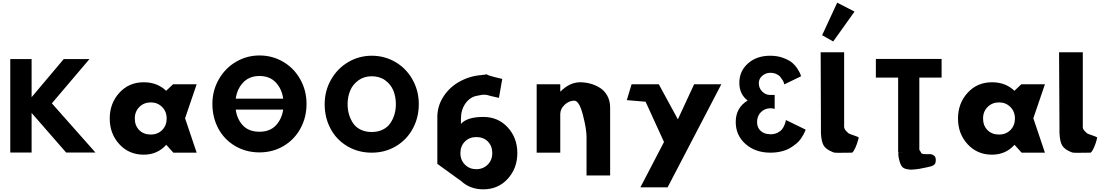

<svg xmlns="http://www.w3.org/2000/svg" viewBox="-20 -1145 8306 1440"><path d="M696 -1H476L217 -298V-1H57V-702H217V-416L458 -702H651L369 -370Z M1058 -528Q1160 -528 1226 -464L1278 -513H1455L1368 -258L1455 0H1280L1228 -58H1226Q1160 15 1058 15Q947 15 875 -63.5Q803 -142 803 -256Q803 -370 875 -449Q947 -528 1058 -528ZM1111 -136Q1163 -136 1196.5 -170Q1230 -204 1230 -256Q1230 -309 1195.5 -343Q1161 -377 1111 -377Q1060 -377 1025.5 -343Q991 -309 991 -256Q991 -203 1024 -169.5Q1057 -136 1111 -136Z M2104 -405Q2094 -478 2048.5 -526.5Q2003 -575 1926 -575Q1850 -575 1804 -526.5Q1758 -478 1748 -405ZM1748 -323Q1758 -250 1802.5 -203.5Q1847 -157 1926 -157Q2004 -157 2048.5 -204Q2093 -251 2104 -323ZM1573 -366Q1573 -466 1621 -550Q1669 -634 1750 -681.5Q1831 -729 1926 -729Q2023 -729 2104 -681.5Q2185 -634 2232 -550Q2279 -466 2279 -366Q2279 -265 2233.5 -181.5Q2188 -98 2107 -50Q2026 -2 1926 -2Q1825 -2 1743.5 -50Q1662 -98 1617.5 -181Q1573 -264 1573 -366Z M2415 -364Q2415 -464 2463 -548Q2511 -632 2592 -679.5Q2673 -727 2768 -727Q2865 -727 2946 -679.5Q3027 -632 3074 -548Q3121 -464 3121 -364Q3121 -263 3075.5 -179.5Q3030 -96 2949 -48Q2868 0 2768 0Q2667 0 2585.5 -48Q2504 -96 2459.5 -179Q2415 -262 2415 -364ZM2587 -364Q2587 -323 2597.5 -287Q2608 -251 2628.5 -220.5Q2649 -190 2685 -172.5Q2721 -155 2768 -155Q2814 -155 2850 -172.5Q2886 -190 2907 -220.5Q2928 -251 2938.5 -287Q2949 -323 2949 -364Q2949 -419 2930.5 -465Q2912 -511 2870 -542Q2828 -573 2768 -573Q2710 -573 2667.5 -542Q2625 -511 2606 -464.5Q2587 -418 2587 -364Z M3747 -553 3722 -411Q3693 -417 3666.5 -423.5Q3640 -430 3635 -432Q3630 -434 3615 -434.5Q3600 -435 3593.5 -433.5Q3587 -432 3559 -427Q3506 -418 3471.5 -370Q3437 -322 3437 -254V-216Q3484 -268 3605 -268Q3716 -268 3788 -189.5Q3860 -111 3860 3Q3860 117 3788 196Q3716 275 3605 275Q3506 275 3440 214L3260 84V-267Q3260 -350 3306 -421Q3352 -492 3427.5 -533.5Q3503 -575 3590 -582Q3622 -585 3629 -588Q3638 -578 3747 -553ZM3672 3Q3672 -50 3639 -83.5Q3606 -117 3552 -117Q3500 -117 3466.5 -83Q3433 -49 3433 3.5Q3433 56 3467.5 90Q3502 124 3552 124Q3603 124 3637.5 90Q3672 56 3672 3ZM3629 -588Z M4005 0V-513H4182V-459H4184Q4253 -528 4331 -528Q4369 -528 4406.5 -518Q4444 -508 4478.5 -487Q4513 -466 4534.5 -427.5Q4556 -389 4556 -338V171H4379V-119Q4379 -178 4351.5 -284Q4324 -390 4287 -390Q4247 -390 4214.5 -359Q4182 -328 4182 -290V0Z M5186 -513H5390L4987 260H4783L4960 -80L4822 -382L4681 -394L4717 -513H4921L5064 -250Z M5862 -512 5988 -573Q5986 -579 5982.5 -589.5Q5979 -600 5962.5 -626.5Q5946 -653 5922.5 -673.5Q5899 -694 5855 -710.5Q5811 -727 5756 -727Q5655 -727 5590 -669.5Q5525 -612 5525 -523Q5525 -439 5587 -391Q5498 -337 5498 -230Q5498 -130 5571.5 -65Q5645 0 5758 0Q5802 0 5840.5 -9.5Q5879 -19 5905 -34.5Q5931 -50 5952.5 -68Q5974 -86 5986.5 -104.5Q5999 -123 6007.5 -138.5Q6016 -154 6019 -163L6022 -173L5874 -245Q5874 -241 5872.5 -233.5Q5871 -226 5863.5 -207.5Q5856 -189 5845 -175Q5834 -161 5811.5 -149.5Q5789 -138 5759 -138Q5714 -138 5686 -162.5Q5658 -187 5658 -230Q5658 -275 5687 -304Q5716 -333 5759 -333Q5767 -333 5774.5 -332Q5782 -331 5786 -329L5790 -328V-433H5755Q5722 -433 5696.5 -458.5Q5671 -484 5671 -521Q5671 -554 5697 -576.5Q5723 -599 5757 -599Q5782 -599 5802 -590Q5822 -581 5832.5 -568Q5843 -555 5850.5 -542.5Q5858 -530 5860 -521Z M6146 -881 6259 -1125 6389 -1058 6229 -834ZM6135 -753 6137 -200V-199Q6136 -181 6137 -167V-148Q6140 -81 6158.5 -52Q6177 -23 6229 -3Q6235 0 6248 0.5Q6261 1 6274 1Q6287 1 6316.5 0.5Q6346 0 6371 0Q6383 -9 6395.5 -37.5Q6408 -66 6414 -89L6421 -113Q6416 -119 6382.5 -130Q6349 -141 6344 -145Q6341 -148 6334.5 -154Q6328 -160 6325 -163.5Q6322 -167 6318.5 -172Q6315 -177 6313.5 -181.5Q6312 -186 6311 -191V-753Z M6549 -563V-703H7042V-563H6875V-21Q6882 -13 6888 0Q6891 9 6910.5 10.5Q6930 12 6950 11Q6970 10 6985.5 22Q7001 34 6998 63Q6997 84 6982.5 93.5Q6968 103 6940 108Q6937 109 6921.5 112Q6906 115 6899 116.5Q6892 118 6876.5 121Q6861 124 6851.5 124.5Q6842 125 6828 126.5Q6814 128 6804 127Q6794 126 6783 124Q6772 122 6763.5 118Q6755 114 6748 108Q6733 93 6723 50Q6713 7 6720 -2H6716V-563ZM6755 -1 6729 -2Q6741 0 6755 -1Z M7420 -528Q7522 -528 7588 -464L7640 -513H7817L7730 -258L7817 0H7642L7590 -58H7588Q7522 15 7420 15Q7309 15 7237 -63.5Q7165 -142 7165 -256Q7165 -370 7237 -449Q7309 -528 7420 -528ZM7473 -136Q7525 -136 7558.5 -170Q7592 -204 7592 -256Q7592 -309 7557.5 -343Q7523 -377 7473 -377Q7422 -377 7387.5 -343Q7353 -309 7353 -256Q7353 -203 7386 -169.5Q7419 -136 7473 -136Z M7923 -753 7926 -200V-199Q7925 -181 7926 -167V-148Q7929 -81 7947.5 -52Q7966 -23 8017 -3Q8024 0 8037 0.5Q8050 1 8063 1Q8076 1 8105.5 0.5Q8135 0 8160 0Q8172 -9 8184.5 -37.5Q8197 -66 8203 -89L8209 -113Q8205 -119 8171.5 -130Q8138 -141 8133 -145Q8130 -148 8123.5 -154Q8117 -160 8114 -163.5Q8111 -167 8107.5 -172Q8104 -177 8102.5 -181.5Q8101 -186 8101 -191V-753Z"/></svg>

Font: Hussar
Style: BoldWeb
Weight: 700
Foundry: Cannot Into Space Fonts
Version: Version 2.00